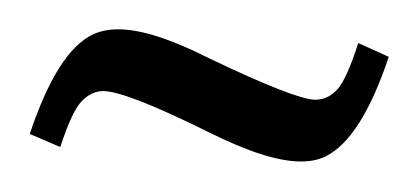

<svg xmlns="http://www.w3.org/2000/svg" viewBox="-20 -631 281 129"><path d="M182.1 -522.5Q159.7 -522.5 120.6 -542Q64.5 -569.8 49.3 -569.8Q41.5 -569.8 34.9 -563Q28.3 -556.2 20.5 -532.2L0 -541Q18.6 -596.7 42.5 -607.9Q49.8 -611.3 59.6 -611.3Q82 -611.3 120.6 -591.8Q178.7 -564 191.9 -564Q200.2 -564 206.5 -570.8Q212.9 -577.6 220.7 -602.1L241.2 -592.8Q222.7 -537.6 198.7 -525.9Q191.9 -522.5 182.1 -522.5Z"/></svg>

Font: Quaaykop
Style: Regular
Weight: 400
Designer: Tup Wanders
Foundry: Free font, DO NOT SELL
Version: Version 1.00;July 31, 2023;FontCreator 11.5.0.2430 64-bit